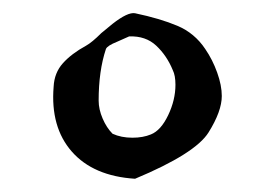

<svg xmlns="http://www.w3.org/2000/svg" viewBox="-20 -859 405 290"><path d="M184 -589Q121 -593 88.5 -630Q56 -667 61 -728Q62 -749 75 -763.5Q88 -778 110 -790Q119 -795 133 -809Q149 -822 150 -823Q173 -841 184 -839Q222 -831 248 -820Q274 -809 290 -785Q301 -769 308 -749.5Q315 -730 315 -714Q315 -691 295 -659Q275 -627 184 -589ZM180 -651Q196 -651 208 -656Q223 -662 234 -685Q245 -708 245 -731Q245 -745 241 -753Q232 -775 216 -790Q200 -805 175 -804Q171 -802 157 -796Q142 -790 140 -785Q129 -752 129 -707Q129 -694 135 -680Q141 -666 150 -657Q163 -651 180 -651Z"/></svg>

Font: Mynerve
Style: Regular
Weight: 400
Designer: Carolina Short
Foundry: Carolina Short
Version: Version 1.000; ttfautohint (v1.8.4.7-5d5b)